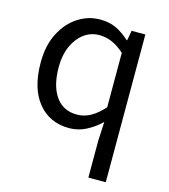

<svg xmlns="http://www.w3.org/2000/svg" viewBox="-116 -648 851 969"><g transform="rotate(15 310.0 -164.0)"><path d="M436 229V36.1L440.9 -63Q408.2 -30.8 366.2 -8.8Q324.2 13.2 276.9 13.2Q174.8 13.2 114 -61Q53.2 -135.3 53.2 -271Q53.2 -358.9 85.9 -423.1Q118.7 -487.3 172.4 -522.2Q226.1 -557.1 288.1 -557.1Q335.4 -557.1 371.6 -540.3Q407.7 -523.4 442.9 -491.2H445.8L455.1 -543H526.9V229ZM296.9 -63Q334.5 -63 368.4 -81.8Q402.3 -100.6 436 -138.2V-422.9Q401.4 -453.6 369.6 -466.8Q337.9 -480 304.2 -480Q259.8 -480 224.4 -453.9Q189 -427.7 168 -380.9Q147 -334 147 -272Q147 -173.8 186 -118.4Q225.1 -63 296.9 -63Z"/></g></svg>

Font: `nÑOS CN Regular
Style: Regular
Weight: 400
Designer: Ryoko NISHIZUKA ¬âXZm¬º[P (kana & ideographs); Paul D. Hunt (Latin, Greek & Cyrillic); Wenlong ZHANG _ e¬á¬ü¬ô (bopomof
Foundry: Adobe Systems Incorporated
Version: Version 1.004;PS 1.004;hotconv 1.0.82;makeotf.lib2.5.63406